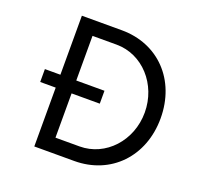

<svg xmlns="http://www.w3.org/2000/svg" viewBox="-123 -833 996 966"><g transform="rotate(20 375.5 -350.0)"><path d="M73 -315H156V0H370C565 0 705 -145 705 -350C705 -556 565 -700 370 -700H156V-384H73ZM370 -78H241V-315H392V-384H241V-623H370C509 -623 620 -501 620 -350C620 -199 509 -78 370 -78Z"/></g></svg>

Font: HB Figtree Prototype
Style: Regular
Weight: 400
Designer: Alfredo Marco Pradil
Foundry: Hanken Design Co.®
Version: Version 1.002;Glyphs 3.2 (3228)